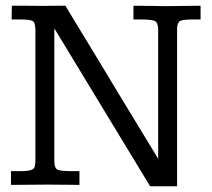

<svg xmlns="http://www.w3.org/2000/svg" viewBox="-20 -650 744 675"><path d="M507.8 4.9 171.9 -548.8Q171.4 -548.8 171.1 -548.8Q170.9 -548.8 170.9 -548.8V-85.4Q170.9 -58.1 183.1 -53.2Q195.3 -48.3 232.9 -48.3H259.3V0Q232.9 0 209 -0.5Q185.1 -1 147.9 -1Q108.4 -1 78.9 -0.5Q49.3 0 18.6 0V-48.3H49.8Q77.6 -48.3 88.9 -52.2Q100.1 -56.2 102.3 -64.9Q104.5 -73.7 104.5 -88.4V-541.5Q104.5 -570.8 95 -576.2Q85.4 -581.5 51.3 -581.5H21Q21 -585.9 21 -592.3Q21 -598.6 21.2 -605.7Q21.5 -612.8 21.5 -619.1Q21.5 -625.5 21.5 -629.9Q21.5 -629.9 33.7 -629.9Q45.9 -629.9 62.7 -629.9Q79.6 -629.9 94.5 -629.6Q109.4 -629.4 114.3 -629.4Q124 -629.4 136.2 -629.4Q148.4 -629.4 161.6 -629.6Q174.8 -629.9 187.3 -629.9Q199.7 -629.9 210 -629.9Q210 -629.9 227.5 -600.6Q245.1 -571.3 274.4 -523.4Q303.7 -475.6 338.4 -418Q373 -360.4 407.7 -303Q442.4 -245.6 471.7 -197.8Q501 -149.9 518.6 -120.6Q536.1 -91.3 536.1 -91.3V-546.4Q535.6 -571.8 523.4 -576.7Q511.2 -581.5 474.6 -581.5H449.2V-629.9Q487.8 -629.9 514.2 -629.2Q540.5 -628.4 562 -628.4Q567.4 -628.4 586.7 -628.7Q606 -628.9 628.9 -629.2Q651.9 -629.4 668.5 -629.6Q685.1 -629.9 685.1 -629.9V-581.5H654.3Q615.7 -581.5 609.1 -573Q602.5 -564.5 602.5 -547.4Q602.5 -547.9 602.5 -518.1Q602.5 -488.3 602.5 -439Q602.5 -389.6 602.5 -330.8Q602.5 -272 602.5 -212.9Q602.5 -153.8 602.5 -104.5Q602.5 -55.2 602.5 -25.1Q602.5 4.9 602.5 4.9Z"/></svg>

Font: Kameron
Style: Regular
Weight: 400
Designer: Vernon Adams
Foundry: Vernon Adams
Version: Version 1.100